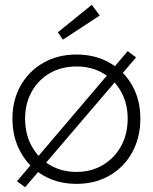

<svg xmlns="http://www.w3.org/2000/svg" viewBox="-20 -759 639 803"><path d="M85 24 51 -1 514 -545 549 -519ZM32 -263Q32 -341 66.5 -401.5Q101 -462 161.5 -496.5Q222 -531 300 -531Q378 -531 438.5 -496.5Q499 -462 533 -401.5Q567 -341 567 -263Q567 -184 533 -122Q499 -60 438.5 -25Q378 10 300 10Q222 10 161.5 -25Q101 -60 66.5 -122Q32 -184 32 -263ZM514 -263Q514 -326 486.5 -375.5Q459 -425 410.5 -453Q362 -481 300 -481Q237 -481 188.5 -453Q140 -425 112.5 -375.5Q85 -326 85 -263Q85 -198 112.5 -148Q140 -98 188.5 -69Q237 -40 300 -40Q362 -40 410.5 -69Q459 -98 486.5 -148Q514 -198 514 -263ZM243 -593 222 -624 364 -739 397 -694Z"/></svg>

Font: Mach ExtraLight
Style: Regular
Weight: 250
Version: Version 1.002